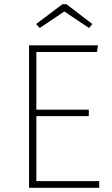

<svg xmlns="http://www.w3.org/2000/svg" viewBox="-20 -899 536 919"><path d="M444 -650H154V-374H405V-343H154V-32H455V0H119V-682H449ZM288 -844 170 -765 153 -784 279 -879H298L422 -784L406 -765Z"/></svg>

Font: FiraSans
Style: Regular
Weight: 200
Designer: Carrois Corporate & Edenspiekermann AG
Foundry: Carrois Corporate GbR & Edenspiekermann AG
Version: Version 3.106;PS 003.106;hotconv 1.0.70;makeotf.lib2.5.58329